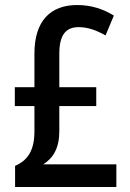

<svg xmlns="http://www.w3.org/2000/svg" viewBox="-20 -744 518 764"><path d="M287 -724C181 -724 117 -661 117 -531V-397H39V-322H117V-221C117 -144 89 -105 40 -84V0H443V-90H152C192 -115 216 -155 216 -222V-322H363V-397H216V-530C216 -605 242 -636 293 -636C329 -636 363 -624 400 -603L433 -682C391 -708 343 -724 287 -724Z"/></svg>

Font: Noto Sans Sinhala UI Condensed Medium
Style: Regular
Weight: 500
Width: 3
Designer: Jelle Bosma - Monotype Design Team
Foundry: Monotype Imaging Inc.
Version: Version 2.006